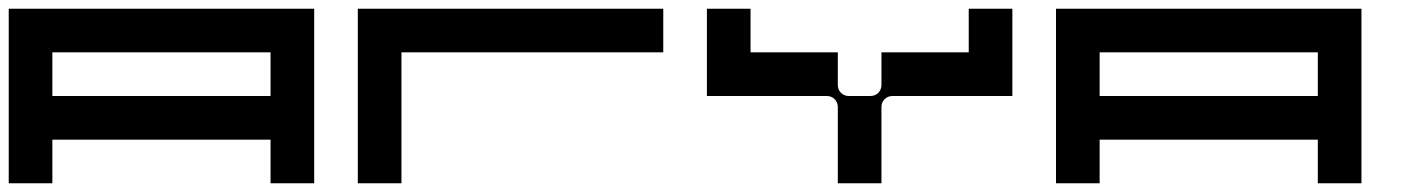

<svg xmlns="http://www.w3.org/2000/svg" viewBox="-20 -420 3240 440"><path d="M700 -400H0V0H100V-100H600V0H700ZM600 -200H100V-300H600Z M1500 -400H800V0H900V-300H1500Z M2200 -400V-300H2000V-225C2000 -211 1989 -200 1975 -200H1925C1911 -200 1900 -211 1900 -225V-300H1700V-400H1600V-200H1875C1889 -200 1900 -189 1900 -175V0H2000V-175C2000 -189 2011 -200 2025 -200H2300V-400Z M3100 -400H2400V0H2500V-100H3000V0H3100ZM3000 -200H2500V-300H3000Z"/></svg>

Font: Broadcast
Style: Regular
Weight: 400
Designer: Mıchael Chrıstophersson
Foundry: Aeriform
Version: Version 1.000;PS 001.000;hotconv 1.0.88;makeotf.lib2.5.64775